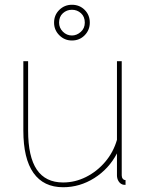

<svg xmlns="http://www.w3.org/2000/svg" viewBox="-20 -776 616 806"><path d="M78 -228V-519H98V-228Q98 -118 134.5 -64Q171 -10 245 -10Q295 -10 341 -33Q387 -56 421.5 -96.5Q456 -137 471 -189V-519H491V-40Q491 -31 495.5 -25.5Q500 -20 507 -20V0Q501 0 498 -0.5Q495 -1 493 -2Q483 -6 477 -16.5Q471 -27 471 -40V-132Q437 -67 376 -28.5Q315 10 245 10Q163 10 120.5 -50Q78 -110 78 -228ZM207 -681Q207 -713 229 -734.5Q251 -756 282 -756Q314 -756 335.5 -734.5Q357 -713 357 -681Q357 -650 335.5 -628Q314 -606 282 -606Q251 -606 229 -628Q207 -650 207 -681ZM282 -735Q260 -735 244 -720.5Q228 -706 228 -681Q228 -659 244 -643Q260 -627 282 -627Q302 -627 319 -642Q336 -657 336 -681Q336 -706 320 -720.5Q304 -735 282 -735Z"/></svg>

Font: Raleway Thin
Style: Regular
Weight: 100
Designer: Matt McInerney, Pablo Impallari, Rodrigo Fuenzalida
Foundry: Matt McInerney, Pablo Impallari, Rodrigo Fuenzalida
Version: Version 4.026